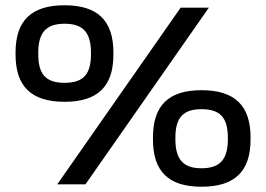

<svg xmlns="http://www.w3.org/2000/svg" viewBox="-20 -699 1009 728"><path d="M560 -178V-170C560 -49 619 9 744 9C870 9 930 -49 930 -170V-178C930 -299 870 -357 744 -357C619 -357 560 -299 560 -178ZM39 -492C39 -371 99 -313 225 -313C350 -313 410 -371 410 -492V-500C410 -621 350 -679 225 -679C99 -679 39 -621 39 -500ZM125 -494V-498C125 -575 154 -609 225 -609C296 -609 325 -575 325 -498V-494C325 -417 296 -385 225 -385C154 -385 125 -417 125 -494ZM197 0H304L772 -670H665ZM645 -172V-176C645 -253 674 -285 744 -285C815 -285 844 -253 844 -176V-172C844 -95 815 -61 744 -61C674 -61 645 -95 645 -172Z"/></svg>

Font: LT Wave Medium
Style: Regular
Weight: 500
Designer: Daniel Lyons
Version: Version 2.5 (Glyphs App)